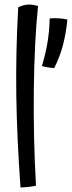

<svg xmlns="http://www.w3.org/2000/svg" viewBox="-20 -762 316 843"><path d="M138 53Q128 56 106.5 58.5Q85 61 70 61Q54 -162 51.5 -348.5Q49 -535 60 -730Q70 -735 82.5 -738.5Q95 -742 107 -742Q117 -742 126.5 -740.5Q136 -739 147 -736Q131 -581 128.5 -369.5Q126 -158 138 53ZM276 -676Q269 -610 255.5 -560.5Q242 -511 218 -463Q204 -464 191.5 -466Q179 -468 164 -472Q180 -525 188.5 -575Q197 -625 198 -681Q217 -683 238.5 -681.5Q260 -680 276 -676Z"/></svg>

Font: Atma
Style: Regular
Weight: 400
Designer: Gregori Vincens, Jeremie Hornus, Riccardo Olocco, Yoann Minet.
Foundry: black foundry
Version: Version 1.102;PS 1.100;hotconv 1.0.86;makeotf.lib2.5.63406